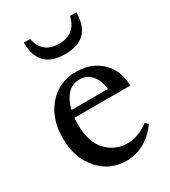

<svg xmlns="http://www.w3.org/2000/svg" viewBox="-175 -785 784 884"><g transform="rotate(-30 216.5 -343.0)"><path d="M95.2 -696.8H128.4Q146 -610.8 233.9 -610.8Q321.8 -610.8 340.8 -696.8H374.5Q374.5 -555.2 234.9 -555.2Q95.2 -555.2 95.2 -696.8ZM234.4 11.2Q145.5 11.2 87.9 -55.2Q30.3 -121.6 30.3 -225.1Q30.3 -328.6 87.4 -394.5Q144.5 -460.4 235.8 -460.4Q316.9 -460.4 368.9 -410.2Q420.9 -359.9 420.9 -280.3H124Q122.6 -263.7 122.6 -246.1Q122.6 -152.3 167.5 -104.2Q212.4 -56.2 278.8 -56.2Q335 -56.2 392.6 -98.6L407.2 -84.5Q336.4 11.2 234.4 11.2ZM231.4 -421.9Q191.9 -421.9 166.7 -393.6Q141.6 -365.2 130.4 -318.4H324.2Q318.4 -367.7 293.9 -394.8Q269.5 -421.9 231.4 -421.9Z"/></g></svg>

Font: Elstob 8pt Medium
Style: Regular
Weight: 500
Designer: Peter S. Baker
Version: Version 1.015